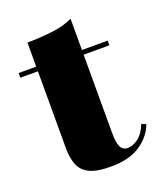

<svg xmlns="http://www.w3.org/2000/svg" viewBox="-116 -667 634 750"><g transform="rotate(-20 201.5 -291.5)"><path d="M216.5 7Q160.5 7 130 -7.2Q99.5 -21.5 87.5 -50Q75.5 -78.5 75.5 -121V-560Q120.5 -560 174.2 -565.8Q228 -571.5 265.5 -590V-113Q265.5 -75.5 274.2 -57.2Q283 -39 303.5 -39Q324 -39 346.8 -55.2Q369.5 -71.5 384.5 -109L403 -102Q385 -54 338.8 -23.5Q292.5 7 216.5 7ZM2.5 -440.5V-460H372.5V-440.5Z"/></g></svg>

Font: Bodoni Moda Black
Style: Regular
Weight: 900
Version: Version 2.005